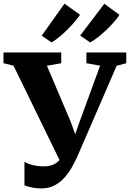

<svg xmlns="http://www.w3.org/2000/svg" viewBox="-40 -1036 726 1072"><path d="M193 16Q162 16 138 10.8Q114 5.5 96.5 -1V-133Q111 -122 142 -114.5Q173 -107 204.5 -107Q229 -107 249 -113.8Q269 -120.5 284.8 -134.8Q300.5 -149 311 -172V-104L35.5 -669.5L-20.5 -683V-743H302V-683L222 -669L355.5 -354.5L404.5 -217.5L354.5 -215.5L404 -355L519 -669.5L442.5 -683V-743H665V-683L611.5 -669L390 -158Q379.5 -135 363 -105Q346.5 -75 322.8 -47.5Q299 -20 266.8 -2Q234.5 16 193 16ZM463 -799.5 407.5 -837.5 542.5 -1015 627 -953Q615.5 -934.5 595.5 -912Q575.5 -889.5 552 -867.2Q528.5 -845 505.5 -827Q482.5 -809 464 -799.5ZM247 -799.5 193 -837 320 -1015.5 407 -953.5Q391 -929.5 363 -898.5Q335 -867.5 304 -840.5Q273 -813.5 248 -799.5Z"/></svg>

Font: Merriweather 36pt ExtraBold
Style: Regular
Weight: 800
Designer: Eben Sorkin
Foundry: Eben Sorkin
Version: Version 2.100